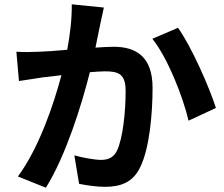

<svg xmlns="http://www.w3.org/2000/svg" viewBox="-20 -825 1040 891"><path d="M806 -696 687 -645C758 -557 829 -376 855 -265L982 -324C952 -419 868 -610 806 -696ZM56 -585 68 -449C98 -454 151 -461 179 -466L265 -476C229 -339 160 -137 63 -6L193 46C285 -101 359 -338 397 -490C425 -492 450 -494 466 -494C529 -494 563 -483 563 -403C563 -304 550 -183 523 -126C507 -93 481 -83 448 -83C421 -83 364 -93 325 -104L347 28C381 35 428 42 467 42C542 42 598 20 631 -50C674 -137 688 -299 688 -417C688 -561 613 -608 507 -608C486 -608 456 -606 423 -604L444 -707C449 -732 456 -764 462 -790L313 -805C314 -742 306 -669 292 -594C241 -589 194 -586 163 -585C126 -584 92 -582 56 -585Z"/></svg>

Font: Noto Sans CJK TC
Style: Bold
Weight: 700
Designer: Ryoko NISHIZUKA 西塚涼子 (kana, bopomofo & ideographs); Paul D. Hunt (Latin, Greek & Cyrillic); Sandoll Communications 산돌커뮤니
Foundry: Adobe
Version: Version 2.004;hotconv 1.0.118;makeotfexe 2.5.65603